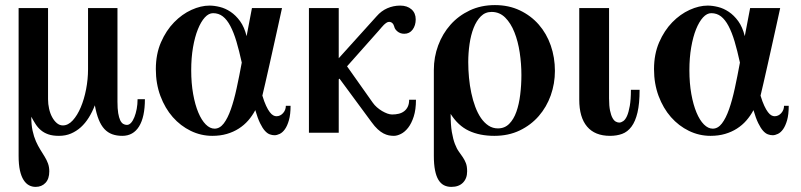

<svg xmlns="http://www.w3.org/2000/svg" viewBox="-20 -522 3148 755"><path d="M549.8 -131.8H521Q521 -111.8 517.6 -93.8Q514.2 -75.7 508.5 -61.5Q502.9 -47.4 495.4 -39.1Q487.8 -30.8 479 -30.8Q471.2 -30.8 464.4 -34.9Q457.5 -39.1 452.6 -49.3Q447.8 -59.6 444.8 -77.1Q441.9 -94.7 441.9 -122.1V-490.2H326.2V-250Q326.2 -210.4 318.6 -171.1Q311 -131.8 297.6 -100.1Q284.2 -68.4 266.1 -48.6Q248 -28.8 227.1 -28.8Q214.4 -28.8 203.6 -37.8Q192.9 -46.9 185.1 -61.3Q177.2 -75.7 173.1 -94.2Q168.9 -112.8 168.9 -131.8V-490.2H53.2V90.8Q53.2 124.5 58.3 147.9Q63.5 171.4 72.8 185.8Q82 200.2 94 206.5Q106 212.9 120.1 212.9Q144 212.9 158.9 197Q173.8 181.2 173.8 151.9Q173.8 134.8 168.7 120.8Q163.6 106.9 155.5 93.8Q147.5 80.6 138.4 66.2Q129.4 51.8 121.3 33.7Q113.3 15.6 108.2 -7.8Q103 -31.2 103 -63Q111.3 -47.4 120.1 -33.7Q128.9 -20 141.1 -9.8Q153.3 0.5 170.2 6.3Q187 12.2 211.9 12.2Q237.8 12.2 259 3.2Q280.3 -5.9 297.9 -21.7Q315.4 -37.6 329.1 -59.6Q342.8 -81.5 353 -107.9Q358.9 -74.7 368.2 -51.8Q377.4 -28.8 390.6 -14.6Q403.8 -0.5 421.4 5.9Q439 12.2 460.9 12.2Q503.9 12.2 526.9 -24.9Q549.8 -62 549.8 -131.8Z M1122.6 -106H1104Q1104 -89.4 1093 -77.1Q1082 -64.9 1066.9 -64.9Q1061 -64.9 1054.4 -68.4Q1047.9 -71.8 1040.8 -81.1Q1033.7 -90.3 1026.4 -106Q1019 -121.6 1011.7 -146Q1016.1 -164.6 1023.7 -197.3Q1031.2 -230 1039.8 -268.3Q1048.3 -306.6 1057.1 -345.9Q1065.9 -385.3 1073 -417.5Q1080.1 -449.7 1084.5 -470Q1088.9 -490.2 1088.9 -490.2H970.7L949.7 -379.9Q940.9 -415.5 924.1 -438.7Q907.2 -461.9 886.7 -475.6Q866.2 -489.3 844.5 -494.6Q822.8 -500 803.7 -500Q770 -500 732.9 -483.2Q695.8 -466.3 664.6 -434.3Q633.3 -402.3 613 -355.7Q592.8 -309.1 592.8 -250Q592.8 -192.9 610.8 -144.5Q628.9 -96.2 659.4 -61.5Q689.9 -26.9 730.2 -7.3Q770.5 12.2 814.9 12.2Q846.2 12.2 872.1 4.6Q897.9 -2.9 918.9 -16.4Q939.9 -29.8 956.1 -48.3Q972.2 -66.9 983.9 -88.9Q993.2 -57.1 1002.7 -37.6Q1012.2 -18.1 1021.7 -7.6Q1031.2 2.9 1040.8 6.3Q1050.3 9.8 1059.6 9.8Q1068.8 9.8 1080.1 4.4Q1091.3 -1 1100.6 -14.2Q1109.9 -27.3 1116.2 -49.6Q1122.6 -71.8 1122.6 -106ZM930.7 -275.9Q920.9 -222.7 910.6 -175.3Q900.4 -127.9 887.9 -92.5Q875.5 -57.1 859.9 -36.6Q844.2 -16.1 823.7 -16.1Q805.7 -16.1 789.1 -32.7Q772.5 -49.3 759.8 -79.6Q747.1 -109.9 739.5 -152.3Q731.9 -194.8 731.9 -246.1Q731.9 -294.9 739 -335.9Q746.1 -377 758.1 -406.7Q770 -436.5 785.4 -453.4Q800.8 -470.2 817.9 -470.2Q839.8 -470.2 856.2 -457.5Q872.6 -444.8 885.7 -419.9Q898.9 -395 909.7 -358.9Q920.4 -322.8 930.7 -275.9Z M1615.7 -129.9H1588.9Q1588.9 -113.8 1583.7 -102.8Q1578.6 -91.8 1569.3 -84.7Q1560.1 -77.6 1547.9 -74.7Q1535.6 -71.8 1522 -71.8Q1513.7 -71.8 1503.4 -75.4Q1493.2 -79.1 1482.4 -85.4Q1471.7 -91.8 1462.2 -100.1Q1452.6 -108.4 1445.8 -118.2L1344.7 -261.2L1469.7 -401.9Q1474.1 -406.7 1479 -412.8Q1483.9 -418.9 1489.3 -424.1Q1494.6 -429.2 1499.8 -432.6Q1504.9 -436 1509.8 -436Q1525.4 -436 1530.8 -416Q1531.2 -412.1 1534.4 -407.5Q1537.6 -402.8 1542.5 -398.7Q1547.4 -394.5 1554.2 -391.8Q1561 -389.2 1569.8 -389.2Q1590.3 -389.2 1602.5 -405.5Q1614.7 -421.9 1614.7 -445.8Q1614.7 -470.7 1597.9 -485.4Q1581.1 -500 1553.7 -500Q1526.9 -500 1502.9 -489.5Q1479 -479 1460.9 -458L1312 -293V-490.2H1194.8V0H1312V-210L1314.9 -212.9L1440.9 -42Q1453.6 -24.4 1465.3 -13.7Q1477.1 -2.9 1488 2.7Q1499 8.3 1509 10.3Q1519 12.2 1528.8 12.2Q1541.5 12.2 1556.6 4.6Q1571.8 -2.9 1585 -19.8Q1598.1 -36.6 1606.9 -63.7Q1615.7 -90.8 1615.7 -129.9Z M2162.1 -243.2Q2162.1 -295.9 2145.8 -343Q2129.4 -390.1 2098.6 -425.3Q2067.9 -460.4 2024.2 -481.2Q1980.5 -502 1926.3 -502Q1871.6 -502 1827.1 -481Q1782.7 -460 1751.5 -424.8Q1720.2 -389.6 1703.1 -343.5Q1686 -297.4 1686 -247.1V90.8Q1686 124.5 1690.7 147.7Q1695.3 170.9 1704.1 185.3Q1712.9 199.7 1725.6 206.3Q1738.3 212.9 1754.9 212.9Q1784.2 212.9 1800.5 196.3Q1816.9 179.7 1816.9 151.9Q1816.9 131.8 1812 119.4Q1807.1 106.9 1800 96.4Q1793 85.9 1784.4 74.2Q1775.9 62.5 1768.8 43.9Q1761.7 25.4 1756.8 -2.7Q1752 -30.8 1752 -74.2Q1781.2 -27.8 1823.7 -7.8Q1866.2 12.2 1923.8 12.2Q1979.5 12.2 2023.7 -9Q2067.9 -30.3 2098.6 -65.7Q2129.4 -101.1 2145.8 -147.2Q2162.1 -193.4 2162.1 -243.2ZM2030.3 -227.1Q2030.3 -187.5 2025.6 -149.7Q2021 -111.8 2010.5 -82.3Q2000 -52.7 1982.2 -34.9Q1964.4 -17.1 1938 -17.1Q1917.5 -17.1 1900.9 -28.1Q1884.3 -39.1 1871.3 -57.9Q1858.4 -76.7 1848.9 -102.1Q1839.4 -127.4 1833.3 -156.5Q1827.1 -185.5 1824.2 -216.6Q1821.3 -247.6 1821.3 -277.8Q1821.3 -313.5 1826.4 -348.9Q1831.5 -384.3 1842.5 -412.4Q1853.5 -440.4 1870.8 -457.8Q1888.2 -475.1 1913.1 -475.1Q1944.3 -475.1 1966.6 -452.9Q1988.8 -430.7 2002.9 -395Q2017.1 -359.4 2023.7 -315.2Q2030.3 -271 2030.3 -227.1Z M2495.1 -168.9H2460.9Q2460.9 -130.4 2456.5 -105.5Q2452.1 -80.6 2445.6 -65.9Q2439 -51.3 2430.7 -45.7Q2422.4 -40 2415 -40Q2408.7 -40 2401.6 -43.7Q2394.5 -47.4 2388.7 -57.9Q2382.8 -68.4 2378.9 -86.9Q2375 -105.5 2375 -134.8V-490.2H2257.8V-129.9Q2257.8 -60.5 2288.6 -24.2Q2319.3 12.2 2378.9 12.2Q2405.3 12.2 2426.5 4.4Q2447.8 -3.4 2463.1 -23.9Q2478.5 -44.4 2486.8 -79.6Q2495.1 -114.7 2495.1 -168.9Z M3081.5 -106H3063Q3063 -89.4 3052 -77.1Q3041 -64.9 3025.9 -64.9Q3020 -64.9 3013.4 -68.4Q3006.8 -71.8 2999.8 -81.1Q2992.7 -90.3 2985.4 -106Q2978 -121.6 2970.7 -146Q2975.1 -164.6 2982.7 -197.3Q2990.2 -230 2998.8 -268.3Q3007.3 -306.6 3016.1 -345.9Q3024.9 -385.3 3032 -417.5Q3039.1 -449.7 3043.5 -470Q3047.9 -490.2 3047.9 -490.2H2929.7L2908.7 -379.9Q2899.9 -415.5 2883.1 -438.7Q2866.2 -461.9 2845.7 -475.6Q2825.2 -489.3 2803.5 -494.6Q2781.7 -500 2762.7 -500Q2729 -500 2691.9 -483.2Q2654.8 -466.3 2623.5 -434.3Q2592.3 -402.3 2572 -355.7Q2551.8 -309.1 2551.8 -250Q2551.8 -192.9 2569.8 -144.5Q2587.9 -96.2 2618.4 -61.5Q2648.9 -26.9 2689.2 -7.3Q2729.5 12.2 2773.9 12.2Q2805.2 12.2 2831.1 4.6Q2856.9 -2.9 2877.9 -16.4Q2898.9 -29.8 2915 -48.3Q2931.2 -66.9 2942.9 -88.9Q2952.1 -57.1 2961.7 -37.6Q2971.2 -18.1 2980.7 -7.6Q2990.2 2.9 2999.8 6.3Q3009.3 9.8 3018.6 9.8Q3027.8 9.8 3039.1 4.4Q3050.3 -1 3059.6 -14.2Q3068.8 -27.3 3075.2 -49.6Q3081.5 -71.8 3081.5 -106ZM2889.6 -275.9Q2879.9 -222.7 2869.6 -175.3Q2859.4 -127.9 2846.9 -92.5Q2834.5 -57.1 2818.8 -36.6Q2803.2 -16.1 2782.7 -16.1Q2764.6 -16.1 2748 -32.7Q2731.4 -49.3 2718.8 -79.6Q2706.1 -109.9 2698.5 -152.3Q2690.9 -194.8 2690.9 -246.1Q2690.9 -294.9 2698 -335.9Q2705.1 -377 2717 -406.7Q2729 -436.5 2744.4 -453.4Q2759.8 -470.2 2776.9 -470.2Q2798.8 -470.2 2815.2 -457.5Q2831.5 -444.8 2844.7 -419.9Q2857.9 -395 2868.7 -358.9Q2879.4 -322.8 2889.6 -275.9Z"/></svg>

Font: Galatia SIL
Style: Bold
Weight: 700
Designer: Development by SIL's NRSI team
Version: Version 2.1